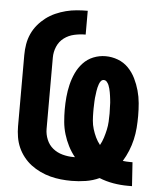

<svg xmlns="http://www.w3.org/2000/svg" viewBox="-53 -789 707 844"><g transform="rotate(5 300.0 -367.5)"><path d="M542 8Q510 8 478 2.5Q446 -3 416 -15Q388 -2 356.5 3Q325 8 294 8Q270 8 246.5 5.5Q223 3 200 -3Q177 -9 155 -19.5Q133 -30 114.5 -44Q96 -58 81 -77Q66 -96 56.5 -117.5Q47 -139 43 -163Q39 -187 39 -210V-525Q39 -549 43 -573Q47 -597 57 -619Q67 -641 82.5 -659.5Q98 -678 117 -692.5Q136 -707 158.5 -717Q181 -727 204.5 -733Q228 -739 252 -741Q276 -743 300 -743V-638Q275 -638 250 -632.5Q225 -627 205 -612Q185 -597 175 -573.5Q165 -550 165 -525V-210Q165 -186 174.5 -163Q184 -140 202.5 -125Q221 -110 245 -103.5Q269 -97 293 -97Q295 -97 296.5 -97Q298 -97 300 -97Q283 -118 270.5 -142.5Q258 -167 250 -193.5Q242 -220 239.5 -247.5Q237 -275 237 -302Q237 -330 239.5 -357.5Q242 -385 248.5 -412Q255 -439 266.5 -464Q278 -489 297 -509.5Q316 -530 342 -540.5Q368 -551 396 -551Q424 -551 450.5 -541Q477 -531 496.5 -511Q516 -491 528.5 -465.5Q541 -440 548.5 -413Q556 -386 558.5 -358Q561 -330 561 -302Q561 -275 559 -249Q557 -223 551 -197Q545 -171 535 -146.5Q525 -122 511 -99Q519 -98 527.5 -97.5Q536 -97 544 -97Q546 -97 548.5 -97Q551 -97 554 -97L561 8Q556 8 551.5 8Q547 8 542 8ZM405 -160Q414 -176 419.5 -193.5Q425 -211 429 -229Q433 -247 434 -265.5Q435 -284 435 -302Q435 -310 434.5 -317.5Q434 -325 434 -333Q434 -341 433.5 -349Q433 -357 432 -364.5Q431 -372 430 -380Q429 -388 427.5 -395.5Q426 -403 424 -411Q422 -419 419 -426Q416 -433 410.5 -439.5Q405 -446 397 -446Q389 -446 384 -439.5Q379 -433 376.5 -425.5Q374 -418 372 -410.5Q370 -403 369 -395Q368 -387 367 -379.5Q366 -372 365 -364Q364 -356 364 -348.5Q364 -341 363.5 -333Q363 -325 363 -317.5Q363 -310 363 -302Q363 -283 364.5 -264Q366 -245 371.5 -227Q377 -209 385 -192Q393 -175 405 -160Z"/></g></svg>

Font: Iosevka Custom XBdEx
Style: Regular
Weight: 800
Width: 7
Monospace: yes
Designer: Belleve Invis
Foundry: Belleve Invis
Version: Version 11.2.4; ttfautohint (v1.8.4)